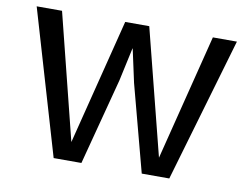

<svg xmlns="http://www.w3.org/2000/svg" viewBox="-73 -763 1118 865"><g transform="rotate(10 486.0 -330.0)"><path d="M349 0H222L28 -660H144L288 -85L433 -660H543L689 -84L834 -660H944L751 0H625L520 -396L487 -548H486L453 -396Z"/></g></svg>

Font: Work Sans Medium
Style: Regular
Weight: 500
Designer: Wei Huang
Foundry: Wei Huang
Version: Version 1.500